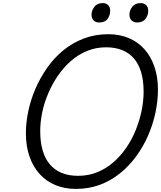

<svg xmlns="http://www.w3.org/2000/svg" viewBox="-20 -1207 1045 1246"><path d="M472 19Q399 19 339 -6Q279 -31 236.5 -78.5Q194 -126 171 -192.5Q148 -259 148 -342Q148 -411 163.5 -485Q179 -559 210 -631Q241 -703 286 -767Q331 -831 390.5 -880Q450 -929 523.5 -957Q597 -985 683 -985Q756 -985 815.5 -960Q875 -935 917 -888Q959 -841 982 -774.5Q1005 -708 1005 -626Q1005 -551 988.5 -474.5Q972 -398 940.5 -326Q909 -254 863 -191.5Q817 -129 758 -81.5Q699 -34 627.5 -7.5Q556 19 472 19ZM487 -66Q554 -66 611.5 -89.5Q669 -113 716 -154Q763 -195 800 -249Q837 -303 861.5 -364.5Q886 -426 899 -489Q912 -552 912 -612Q912 -682 896.5 -736Q881 -790 850 -826.5Q819 -863 773.5 -881.5Q728 -900 668 -900Q603 -900 545.5 -876.5Q488 -853 440.5 -811.5Q393 -770 356 -716Q319 -662 293 -601Q267 -540 254 -477.5Q241 -415 241 -356Q241 -286 256.5 -232Q272 -178 303 -141Q334 -104 380 -85Q426 -66 487 -66ZM623 -1061Q602 -1061 588 -1074Q574 -1087 574 -1113Q574 -1139 592.5 -1163Q611 -1187 647 -1187Q667 -1187 681 -1174.5Q695 -1162 695 -1136Q695 -1108 678 -1084.5Q661 -1061 623 -1061ZM869 -1061Q849 -1061 834.5 -1074Q820 -1087 820 -1113Q820 -1139 838.5 -1163Q857 -1187 893 -1187Q913 -1187 927.5 -1174.5Q942 -1162 942 -1136Q942 -1109 924.5 -1085Q907 -1061 869 -1061Z"/></svg>

Font: Playwrite NO
Style: Regular
Weight: 400
Designer: Veronika Burian, José Scaglione
Foundry: TypeTogether
Version: Version 1.002